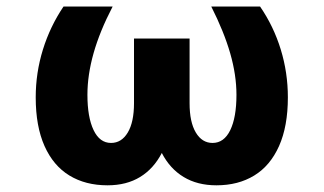

<svg xmlns="http://www.w3.org/2000/svg" viewBox="-20 -550 978 580"><path d="M244.1 -263.7Q244.1 -195.8 262.7 -157Q281.2 -118.2 315.4 -118.2Q347.2 -118.2 366 -149.7Q384.8 -181.2 384.8 -238.3V-433.6H552.7V-238.3Q552.7 -181.2 571.5 -149.7Q590.3 -118.2 622.1 -118.2Q656.7 -118.2 675.5 -156.7Q694.3 -195.3 694.3 -263.7Q694.3 -323.2 675.5 -388.7Q656.7 -454.1 618.2 -530.3H765.6Q806.6 -470.7 828.1 -400.6Q849.6 -330.6 849.6 -255.9Q849.6 -168.5 823 -108.9Q796.4 -49.3 748 -19.8Q699.7 9.8 633.8 9.8Q576.2 9.8 534.7 -15.4Q493.2 -40.5 468.8 -87.9Q444.3 -40.5 403.3 -15.4Q362.3 9.8 304.7 9.8Q238.3 9.8 189.7 -19.8Q141.1 -49.3 114.5 -108.9Q87.9 -168.5 87.9 -255.9Q87.9 -330.1 109.6 -400.1Q131.3 -470.2 171.9 -530.3H320.3Q281.2 -455.1 262.7 -389.4Q244.1 -323.7 244.1 -263.7Z"/></svg>

Font: Pretendard GOV ExtraBold
Style: Regular
Weight: 800
Designer: Base glyphs from Inter by Rasmus Andersson; Hangeul glyphs from Noto Sans CJK(Source Han Sans) by Jang Soo-young and Kan
Foundry: Kil Hyung-jin
Version: Version 1.309